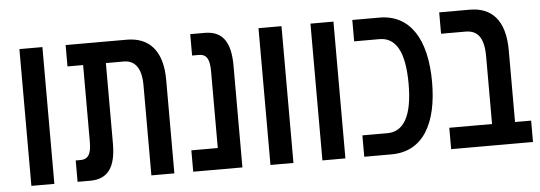

<svg xmlns="http://www.w3.org/2000/svg" viewBox="-43 -714 2338 832"><g transform="rotate(-5 1125.5 -297.5)"><path d="M63 0H163V-595H63Z M264 0H319C397 0 431 -50 431 -152V-502H509C557 -502 585 -467 585 -392V0H685V-407C685 -528 632 -595 530 -595H264V-502H332V-169C332 -118 321 -93 284 -93H264Z M767 0H981V-443C981 -545 947 -595 869 -595H806V-502H835C871 -502 882 -477 882 -426V-93H767Z M1103 0H1203V-595H1103Z M1329 0H1429V-595H1329Z M1511 0H1629C1770 0 1832 -121 1832 -297C1832 -485 1761 -595 1629 -595H1511V-502H1621C1692 -502 1730 -438 1730 -298C1730 -159 1691 -93 1620 -93H1511Z M1889 0H2245V-93H2175V-405C2175 -536 2117 -595 2022 -595H1889V-502H1995C2043 -502 2075 -475 2075 -388V-93H1889Z"/></g></svg>

Font: Noto Sans Hebrew ExtraCondensed Medium
Style: Regular
Weight: 500
Width: 2
Designer: Monotype Design Team
Foundry: Monotype Imaging Inc.
Version: Version 2.004